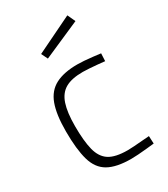

<svg xmlns="http://www.w3.org/2000/svg" viewBox="-184 -820 800 914"><g transform="rotate(-30 215.5 -363.0)"><path d="M262 9Q181 9 136 -16.5Q91 -42 74 -101.5Q57 -161 57 -260Q57 -352 77 -406.5Q97 -461 143 -485Q189 -509 263 -509Q278 -509 300.5 -507.5Q323 -506 347 -503Q371 -500 388 -498L386 -456Q369 -458 347 -460Q325 -462 303.5 -463.5Q282 -465 268 -465Q206 -465 171.5 -445Q137 -425 122 -380Q107 -335 107 -260Q107 -178 119.5 -128.5Q132 -79 166 -57Q200 -35 268 -35Q282 -35 303.5 -36.5Q325 -38 348 -40Q371 -42 388 -43L390 -1Q371 1 347 3.5Q323 6 300 7.5Q277 9 262 9ZM156 -603 139 -638 339 -735 359 -692Z"/></g></svg>

Font: Cairo Play Light
Style: Regular
Weight: 300
Version: Version 3.119